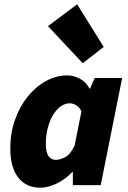

<svg xmlns="http://www.w3.org/2000/svg" viewBox="-20 -864 598 896"><path d="M366 -569 204 -742 340 -844 464 -645ZM168 12Q102 12 65 -35.5Q28 -83 28 -172Q28 -243 50 -305Q72 -367 109 -413Q146 -459 194 -485.5Q242 -512 294 -512Q326 -512 355 -495.5Q384 -479 398 -450H400L422 -500H550L450 0H320V-62H318Q285 -27 244.5 -7.5Q204 12 168 12ZM240 -118Q260 -118 284 -130.5Q308 -143 328 -184L360 -344Q351 -364 335.5 -373Q320 -382 306 -382Q284 -382 264 -368Q244 -354 228.5 -329Q213 -304 203.5 -269Q194 -234 194 -192Q194 -153 206.5 -135.5Q219 -118 240 -118Z"/></svg>

Font: TypoPRO Source Sans Pro
Style: Italic
Weight: 900
Italic angle: -11°
Designer: Paul D. Hunt
Foundry: Adobe Systems Incorporated
Version: Version 1.075;PS 2.000;hotconv 1.0.86;makeotf.lib2.5.63406